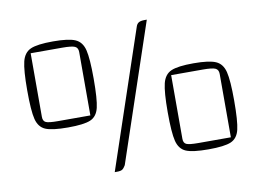

<svg xmlns="http://www.w3.org/2000/svg" viewBox="-76 -780 1275 936"><g transform="rotate(-10 561.5 -312.5)"><path d="M234 -640Q311 -640 344 -625.5Q377 -611 387.5 -569Q398 -527 398 -427Q398 -325 388 -283.5Q378 -242 345.5 -228Q313 -214 234 -214Q155 -214 122.5 -228Q90 -242 79.5 -283.5Q69 -325 69 -427Q69 -526 79.5 -568.5Q90 -611 123 -625.5Q156 -640 234 -640ZM117 -287Q117 -266 131 -259.5Q145 -253 190 -253H351V-567Q351 -588 335.5 -595Q320 -602 273 -602H117ZM431 40H420L649 -640Q653 -653 662.5 -659Q672 -665 692 -665H703L474 15Q466 29 458 34.5Q450 40 431 40ZM890 -416Q967 -416 1000 -401.5Q1033 -387 1043.5 -345Q1054 -303 1054 -203Q1054 -101 1044 -59.5Q1034 -18 1001.5 -4Q969 10 890 10Q811 10 778.5 -4Q746 -18 735.5 -59.5Q725 -101 725 -203Q725 -302 735.5 -344.5Q746 -387 779 -401.5Q812 -416 890 -416ZM773 -63Q773 -42 787 -35.5Q801 -29 846 -29H1007V-343Q1007 -364 991.5 -371Q976 -378 929 -378H773Z"/></g></svg>

Font: Changa ExtraLight
Style: Regular
Weight: 275
Designer: Eduardo Rodriguez Tunni
Foundry: Eduardo Rodriguez Tunni
Version: Version 2.002; ttfautohint (v1.5) -l 8 -r 50 -G 200 -x 14 -H